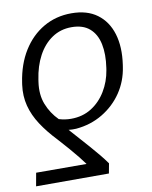

<svg xmlns="http://www.w3.org/2000/svg" viewBox="-83 -615 680 861"><g transform="rotate(-10 256.5 -184.5)"><path d="M342.8 183.6H11.2L22 123.5L251.5 124Q241.2 109.4 224.6 88.6Q208 67.9 186.8 43.5Q165.5 19 142.1 -6.8Q101.6 -49.3 73.5 -92Q45.4 -134.8 33.7 -179.9Q22 -225.1 28.8 -275.4L30.3 -285.6Q42.5 -367.2 79.8 -427.2Q117.2 -487.3 174.1 -520.3Q231 -553.2 301.3 -553.2Q372.6 -553.2 418.2 -519.5Q463.9 -485.8 482.2 -425.8Q500.5 -365.7 488.8 -285.6L487.3 -275.9Q478 -212.9 443.4 -161.6Q408.7 -110.4 354.5 -77.9Q300.3 -45.4 233.4 -39.6Q223.1 -39.1 216.1 -39.3Q209 -39.6 198.7 -40.5Q220.7 -15.6 241.7 7.8Q262.7 31.2 282 53.2Q301.3 75.2 318.8 96.4Q336.4 117.7 351.1 138.7ZM412.1 -274.9 413.6 -284.7Q422.9 -346.2 413.1 -392.8Q403.3 -439.5 373 -465.6Q342.8 -491.7 291 -491.7Q240.7 -491.7 201.9 -465.3Q163.1 -439 138.2 -392.6Q113.3 -346.2 104.5 -285.6L103 -275.4Q94.7 -218.3 112.3 -173.8Q129.9 -129.4 163.6 -95.7Q178.2 -91.3 191.4 -89.4Q204.6 -87.4 218.8 -87.4Q271.5 -87.4 311.8 -112.8Q352.1 -138.2 377.9 -180.9Q403.8 -223.6 412.1 -274.9Z"/></g></svg>

Font: Inter 16pt Light
Style: Italic
Weight: 300
Italic angle: -9.3988°
Version: Version 4.001;git-66647c0bb